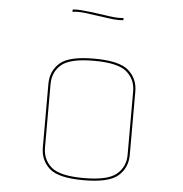

<svg xmlns="http://www.w3.org/2000/svg" viewBox="-54 -913 846 889"><g transform="rotate(5 368.5 -469.0)"><path d="M570 -212Q570 -152 527 -114.5Q484 -77 367 -77Q250 -77 208 -114.5Q166 -152 166 -212V-507Q166 -567 208 -604.5Q250 -642 367 -642Q484 -642 527 -604.5Q570 -567 570 -507ZM176 -212Q176 -156 216 -121.5Q256 -87 367 -87Q478 -87 519 -121.5Q560 -156 560 -212V-507Q560 -563 519 -597.5Q478 -632 367 -632Q256 -632 216 -597.5Q176 -563 176 -507ZM486 -841V-831Q466 -829 443 -831Q420 -833 382 -839L366 -841L338 -845Q305 -850 284.5 -851Q264 -852 248 -849V-860Q265 -862 285.5 -860.5Q306 -859 340 -855L368 -851L384 -849Q422 -843 444 -841Q466 -839 486 -841Z"/></g></svg>

Font: Bungee Hairline
Style: Regular
Weight: 400
Designer: David Jonathan Ross
Foundry: David Jonathan Ross
Version: Version 1.000;PS 1.0;hotconv 1.0.72;makeotf.lib2.5.5900